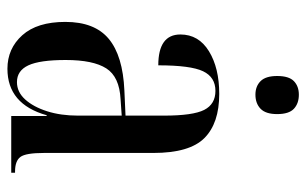

<svg xmlns="http://www.w3.org/2000/svg" viewBox="-170 -624 805 504"><g transform="rotate(90 232.0 -372.5)"><path d="M161 10Q108 10 73 -29Q38 -68 38 -142Q38 -219 82.5 -256Q127 -293 218 -297L284 -300V-401Q284 -477 269 -506.5Q254 -536 219 -536Q183 -536 167.5 -503.5Q152 -471 152 -386Q71 -386 71 -444Q71 -492 115 -519Q159 -546 227 -546Q304 -546 343 -507Q382 -468 382 -373V-86Q382 -38 392.5 -24Q403 -10 431 -10H434V0H285V-93H283Q254 10 161 10ZM196 -15Q222 -15 241.5 -36.5Q261 -58 272.5 -94Q284 -130 284 -175V-290L241 -287Q182 -284 160 -249.5Q138 -215 138 -143Q138 -75 152 -45Q166 -15 196 -15ZM229 -641Q207 -641 193.5 -654.5Q180 -668 180 -698Q180 -729 193.5 -742Q207 -755 229 -755Q252 -755 266 -742Q280 -729 280 -698Q280 -668 266 -654.5Q252 -641 229 -641Z"/></g></svg>

Font: Noto Serif Display ExtraCondensed Medium
Style: Regular
Weight: 500
Width: 2
Designer: Monotype Design Team
Foundry: Monotype Imaging Inc.
Version: Version 2.009